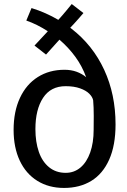

<svg xmlns="http://www.w3.org/2000/svg" viewBox="-20 -904 621 937"><path d="M543.9 -296.9Q543.9 -194.8 512.9 -125.2Q481.9 -55.7 425.5 -21.2Q369.1 13.2 292.5 13.2Q217.8 13.2 162.1 -21.5Q106.4 -56.2 76.4 -120.1Q46.4 -184.1 46.4 -270Q46.4 -359.9 77.4 -426.3Q108.4 -492.7 164.6 -528.1Q220.7 -563.5 294.9 -563.5Q326.7 -563.5 353.3 -554Q379.9 -544.4 400.4 -527.3Q381.3 -580.6 347.7 -626.7Q314 -672.9 270 -710.4L204.6 -637.7L148.4 -681.6L213.4 -751.5Q160.6 -785.6 108.4 -803.7L133.8 -864.7Q204.1 -842.8 264.6 -807.1Q282.2 -826.2 303 -851.3Q323.7 -876.5 330.1 -884.3L387.2 -840.3Q381.3 -833.5 361.3 -810.5Q341.3 -787.6 322.8 -768.6L329.1 -763.7Q433.1 -683.1 488.5 -563.2Q543.9 -443.4 543.9 -296.9ZM437.5 -337.9Q437.5 -381.8 434.6 -414.6Q431.2 -431.2 415.5 -446.8Q399.9 -462.4 370.6 -472.9Q341.3 -483.4 300.3 -483.4Q227.5 -483.4 190.2 -426.5Q152.8 -369.6 152.8 -273.9Q152.8 -211.4 169.4 -163.3Q186 -115.2 219.5 -87.9Q252.9 -60.5 300.8 -60.5Q341.8 -60.5 372.6 -86.4Q403.3 -112.3 420.2 -159.9Q437 -207.5 437 -270.5Z"/></svg>

Font: Merriweather Sans
Style: Regular
Weight: 400
Designer: Eben Sorkin
Foundry: Eben Sorkin
Version: Version 1.006; ttfautohint (v1.4.1) -l 6 -r 50 -G 0 -x 11 -H